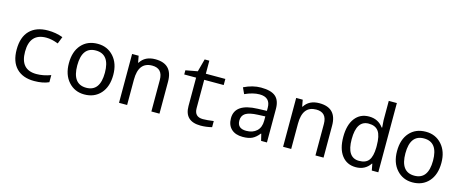

<svg xmlns="http://www.w3.org/2000/svg" viewBox="-42 -1393 4886 2035"><g transform="rotate(15 2400.5 -375.0)"><path d="M518.1 -517.1 487.8 -439.9Q414.6 -467.8 356.9 -467.8Q175.8 -467.8 175.8 -266.1Q175.8 -67.9 352.1 -67.9Q428.7 -67.9 508.8 -98.1V-20Q443.4 9.8 348.1 9.8Q222.7 9.8 153.3 -61.3Q84 -132.3 84 -265.1Q84 -402.3 154.8 -474.1Q225.6 -545.9 354 -545.9Q440.9 -545.9 518.1 -517.1Z M897.9 9.8Q792.5 9.8 724.4 -66.2Q656.2 -142.1 656.2 -269Q656.2 -397.5 722.4 -471.7Q788.6 -545.9 900.9 -545.9Q1007.3 -545.9 1075.2 -470.2Q1143.1 -394.5 1143.1 -269Q1143.1 -139.6 1076.2 -64.9Q1009.3 9.8 897.9 9.8ZM899.9 -64Q1051.3 -64 1051.3 -269Q1051.3 -472.2 898.9 -472.2Q748 -472.2 748 -269Q748 -64 899.9 -64Z M1633.3 0V-345.2Q1633.3 -472.2 1517.1 -472.2Q1367.2 -472.2 1367.2 -277.8V0H1278.3V-536.1H1350.1L1363.3 -463.9H1368.2Q1418.5 -545.9 1532.2 -545.9Q1722.2 -545.9 1722.2 -350.1V0Z M2298.3 -73.2V-5.9Q2234.9 9.8 2175.3 9.8Q1998.5 9.8 1998.5 -158.2V-469.2H1868.2V-515.1L1998.5 -539.1L2036.1 -679.2H2087.4V-536.1H2301.3V-469.2H2087.4V-158.2Q2087.4 -63 2181.2 -63Q2226.6 -63 2298.3 -73.2Z M2837.4 0 2819.3 -74.2H2815.4Q2777.8 -26.9 2738.3 -8.5Q2698.7 9.8 2636.2 9.8Q2556.6 9.8 2511.5 -32.2Q2466.3 -74.2 2466.3 -149.9Q2466.3 -312 2715.3 -319.8L2814.5 -323.2V-356.9Q2814.5 -472.2 2695.3 -472.2Q2623.5 -472.2 2535.2 -432.1L2504.4 -499Q2600.1 -545.9 2691.4 -545.9Q2802.2 -545.9 2851.8 -503.4Q2901.4 -460.9 2901.4 -367.2V0ZM2813.5 -262.2 2734.4 -258.8Q2638.7 -254.9 2598.6 -228.8Q2558.6 -202.6 2558.6 -148.9Q2558.6 -62 2656.2 -62Q2728 -62 2770.8 -101.8Q2813.5 -141.6 2813.5 -213.9Z M3433.6 0V-345.2Q3433.6 -472.2 3317.4 -472.2Q3167.5 -472.2 3167.5 -277.8V0H3078.6V-536.1H3150.4L3163.6 -463.9H3168.5Q3218.8 -545.9 3332.5 -545.9Q3522.5 -545.9 3522.5 -350.1V0Z M4038.6 -71.8H4034.7Q3979.5 9.8 3877.4 9.8Q3779.3 9.8 3723.4 -63.2Q3667.5 -136.2 3667.5 -267.1Q3667.5 -398.9 3723.6 -472.4Q3779.8 -545.9 3877.4 -545.9Q3978 -545.9 4034.7 -467.8H4040.5Q4034.7 -530.8 4034.7 -546.9V-759.8H4123.5V0H4051.8ZM4034.7 -247.1V-267.1Q4034.7 -377.9 4000.7 -425Q3966.8 -472.2 3892.6 -472.2Q3759.8 -472.2 3759.8 -266.1Q3759.8 -64 3893.6 -64Q3967.8 -64 4000.2 -107.2Q4032.7 -150.4 4034.7 -247.1Z M4498.5 9.8Q4393.1 9.8 4325 -66.2Q4256.8 -142.1 4256.8 -269Q4256.8 -397.5 4323 -471.7Q4389.2 -545.9 4501.5 -545.9Q4607.9 -545.9 4675.8 -470.2Q4743.7 -394.5 4743.7 -269Q4743.7 -139.6 4676.8 -64.9Q4609.9 9.8 4498.5 9.8ZM4500.5 -64Q4651.9 -64 4651.9 -269Q4651.9 -472.2 4499.5 -472.2Q4348.6 -472.2 4348.6 -269Q4348.6 -64 4500.5 -64Z"/></g></svg>

Font: Noto Mono
Style: Regular
Weight: 400
Designer: Monotype Design Team
Foundry: Monotype Imaging Inc.
Version: Version 1.00